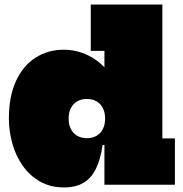

<svg xmlns="http://www.w3.org/2000/svg" viewBox="-20 -810 802 842"><path d="M438 0V-231L441 -253V-331L438 -423V-587H378V-790H692V-203H747V0ZM260 -592Q316 -592 368.5 -566.2Q421 -540.5 464.5 -484.5Q508 -428.5 537 -338L441 -290Q441 -316.5 431.2 -335.8Q421.5 -355 403.5 -365.5Q385.5 -376 361 -376Q336.5 -376 318.5 -365.5Q300.5 -355 290.8 -335.8Q281 -316.5 281 -290Q281 -263.5 290.8 -244.2Q300.5 -225 318.5 -214.5Q336.5 -204 361 -204Q385.5 -204 403.5 -214.5Q421.5 -225 431.2 -244.2Q441 -263.5 441 -290L454 -174H430Q420.5 -109.5 400 -68.5Q379.5 -27.5 345.2 -7.8Q311 12 261 12Q201 12 155.8 -13.8Q110.5 -39.5 80 -82.8Q49.5 -126 34.2 -180Q19 -234 19 -290Q19 -387.5 50.2 -455Q81.5 -522.5 136 -557.2Q190.5 -592 260 -592Z"/></svg>

Font: Hepta Slab ExtraLight Black
Style: Regular
Weight: 900
Version: Version 1.102